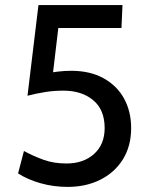

<svg xmlns="http://www.w3.org/2000/svg" viewBox="-20 -720 581 754"><path d="M246 14Q190 14 139 -0.5Q88 -15 51 -39L74 -127Q111 -107 151 -92.5Q191 -78 241 -78Q308 -78 349.5 -115.5Q391 -153 391 -217Q391 -289 346 -326.5Q301 -364 229 -364Q191 -364 157 -358.5Q123 -353 88 -344L131 -700H461L457 -610H209L183 -391L162 -432Q184 -436 209 -439Q234 -442 260 -442Q334 -442 387 -412.5Q440 -383 467.5 -332.5Q495 -282 495 -217Q495 -146 462.5 -94Q430 -42 373.5 -14Q317 14 246 14Z"/></svg>

Font: Cabin VF Beta
Style: Regular
Weight: 400
Designer: Pablo Impallari
Foundry: Pablo Impallari. http://www.impallari.com Igino Marini. http://www.ikern.com
Version: Version 2.200